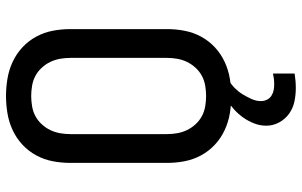

<svg xmlns="http://www.w3.org/2000/svg" viewBox="-203 -580 1006 640"><g transform="rotate(-90 300.0 -260.0)"><path d="M300 8Q271 8 241.5 3Q212 -2 185.5 -14.5Q159 -27 137.5 -47Q116 -67 102 -93Q88 -119 82.5 -148Q77 -177 77 -206V-529Q77 -558 82.5 -587Q88 -616 102 -642Q116 -668 137.5 -688Q159 -708 185.5 -720.5Q212 -733 241.5 -738Q271 -743 300 -743Q329 -743 358.5 -738Q388 -733 414.5 -720.5Q441 -708 462.5 -688Q484 -668 498 -642Q512 -616 517.5 -587Q523 -558 523 -529V-206Q523 -177 517.5 -148Q512 -119 498 -93Q484 -67 462.5 -47Q441 -27 414.5 -14.5Q388 -2 358.5 3Q329 8 300 8ZM300 -76Q317 -76 334.5 -79Q352 -82 367 -90Q382 -98 394 -111Q406 -124 413.5 -139.5Q421 -155 424 -172Q427 -189 427 -206V-529Q427 -546 424 -563Q421 -580 413.5 -595.5Q406 -611 394 -624Q382 -637 367 -645Q352 -653 334.5 -656Q317 -659 300 -659Q283 -659 265.5 -656Q248 -653 233 -645Q218 -637 206 -624Q194 -611 186.5 -595.5Q179 -580 176 -563Q173 -546 173 -529V-206Q173 -189 176 -172Q179 -155 186.5 -139.5Q194 -124 206 -111Q218 -98 233 -90Q248 -82 265.5 -79Q283 -76 300 -76ZM326 223Q304 223 282 218.5Q260 214 241.5 201Q223 188 212 167.5Q201 147 201 125Q201 104 208.5 84.5Q216 65 228 48Q240 31 255.5 17Q271 3 289 -8H352V0Q338 8 326 20Q314 32 305.5 46Q297 60 290 75.5Q283 91 283 107Q283 117 287.5 126.5Q292 136 300.5 141.5Q309 147 318.5 149Q328 151 338 151Q348 151 357 150Q366 149 375 147V219Q363 221 351 222Q339 223 326 223Z"/></g></svg>

Font: Iosevka Fixed Curly Md Ex
Style: Regular
Weight: 500
Width: 7
Monospace: yes
Designer: Belleve Invis
Foundry: Belleve Invis
Version: Version 30.1.2